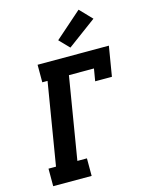

<svg xmlns="http://www.w3.org/2000/svg" viewBox="-143 -1078 886 1163"><g transform="rotate(-15 300.0 -496.5)"><path d="M42 0V-110H89L174 -625H141V-735H588L557 -548H452L465 -625H308L223 -110H283V0ZM360 -784 300 -846 467 -993 540 -917Z"/></g></svg>

Font: Iosevka HT Extrabold Extended
Style: Italic
Weight: 800
Width: 7
Italic angle: -9°
Monospace: yes
Designer: Belleve Invis
Foundry: Belleve Invis
Version: Version 32.3.0; ttfautohint (v1.8.4)